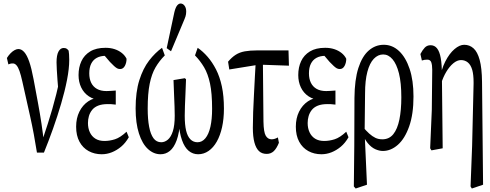

<svg xmlns="http://www.w3.org/2000/svg" viewBox="-20 -809 2772 1086"><path d="M189 54.2Q172.4 -52.2 150.9 -148.9Q129.4 -245.6 106.4 -347.7Q98.1 -385.3 90.3 -407.2Q82.5 -429.2 73.2 -439.7Q64 -450.2 52.7 -450.2Q44.4 -450.2 38.6 -448.7Q32.7 -447.3 27.3 -444.8L19 -481Q28.8 -496.6 39.8 -507.8Q50.8 -519 62.5 -525.4Q74.2 -531.7 84 -531.7Q101.6 -531.7 116.9 -514.6Q132.3 -497.6 145.3 -460.4Q158.2 -423.3 169.9 -360.8Q183.1 -290 194.8 -227.1Q206.5 -164.1 214.8 -108.4Q223.1 -52.7 228.5 -2.4H215.8L220.2 -17.6Q236.8 -66.9 250.5 -109.6Q264.2 -152.3 275.9 -192.9Q287.6 -233.4 298.3 -276.4Q309.1 -319.3 319.8 -368.2L312.5 -265.6Q307.6 -319.8 305.2 -355.2Q302.7 -390.6 301.3 -414.8Q299.8 -439 299.8 -456.1Q299.8 -497.1 310.8 -517.3Q321.8 -537.6 339.8 -537.6Q351.6 -537.6 357.4 -533.4Q363.3 -529.3 368.2 -522.5Q369.6 -512.7 370.6 -501.7Q371.6 -490.7 371.6 -470.2Q371.6 -420.9 359.1 -357.2Q346.7 -293.5 325.9 -222.9Q305.2 -152.3 279.8 -80.8Q254.4 -9.3 228.5 54.2Z M555.2 63.5Q514.2 63.5 481.2 45.4Q448.2 27.3 429.4 -7.6Q410.6 -42.5 410.6 -92.3Q410.6 -140.6 429 -177.5Q447.3 -214.4 479 -235.8Q510.7 -257.3 550.8 -257.3V-242.7Q510.7 -245.1 482.4 -264.2Q454.1 -283.2 439.2 -314.5Q424.3 -345.7 424.3 -384.3Q424.3 -428.2 440.4 -462.9Q456.5 -497.6 490.2 -518.1Q523.9 -538.6 576.7 -538.6Q605 -538.6 628.2 -531Q651.4 -523.4 668.9 -509.5Q686.5 -495.6 695.8 -476.6Q695.8 -454.1 686.3 -436.3Q676.8 -418.5 659.2 -418.5Q649.9 -418.5 642.3 -422.6Q634.8 -426.8 625.2 -435.5Q615.7 -444.3 601.6 -459L561.5 -505.9H616.7L625 -484.9Q612.3 -489.7 601.1 -491.5Q589.8 -493.2 577.6 -493.2Q548.3 -493.2 527.6 -481.9Q506.8 -470.7 495.8 -448.7Q484.9 -426.8 484.9 -394Q484.9 -363.3 495.8 -340.8Q506.8 -318.4 528.3 -306.2Q549.8 -293.9 582.5 -293.9Q594.2 -293.9 606 -294.9Q617.7 -295.9 634.8 -296.9V-217.3Q615.7 -219.7 606.9 -220Q598.1 -220.2 589.8 -220.2Q556.6 -220.2 534.9 -211.4Q513.2 -202.6 500.7 -186.8Q488.3 -170.9 482.9 -152.1Q477.5 -133.3 477.5 -113.3Q477.5 -83.5 488.3 -60.5Q499 -37.6 519.5 -24.7Q540 -11.7 570.8 -11.7Q600.1 -11.7 630.1 -21.2Q660.2 -30.8 695.8 -64L708.5 -32.7Q689.9 0 665 20.8Q640.1 41.5 612.3 52.5Q584.5 63.5 555.2 63.5Z M888.2 63.5Q849.1 63.5 816.9 33.9Q784.7 4.4 765.9 -54Q747.1 -112.3 747.1 -195.8Q747.1 -289.1 768.1 -355.5Q789.1 -421.9 823.2 -466.3Q857.4 -510.7 896.5 -538.6L912.1 -495.6Q881.3 -464.8 859.6 -427.7Q837.9 -390.6 826.7 -335.2Q815.4 -279.8 815.4 -194.8Q815.4 -134.8 823.5 -92.3Q831.5 -49.8 848.1 -27.1Q864.7 -4.4 892.1 -4.4Q912.1 -4.4 929.7 -19.3Q947.3 -34.2 957.8 -67.1Q968.3 -100.1 968.3 -154.8Q968.3 -176.3 967.3 -205.3Q966.3 -234.4 964.6 -272.2Q962.9 -310.1 961.4 -356L1025.4 -366.7L1032.2 -360.8Q1030.8 -319.8 1029.1 -281.2Q1027.3 -242.7 1026.1 -210.4Q1024.9 -178.2 1024.9 -154.8Q1024.9 -103 1032.7 -70.3Q1040.5 -37.6 1056.9 -21Q1073.2 -4.4 1097.2 -4.4Q1123 -4.4 1141.8 -27.1Q1160.6 -49.8 1170.2 -92.3Q1179.7 -134.8 1179.7 -193.4Q1179.7 -280.8 1168 -336.2Q1156.2 -391.6 1134.5 -428.2Q1112.8 -464.8 1083 -495.6L1098.1 -538.6Q1127.4 -518.6 1154.1 -488Q1180.7 -457.5 1201.9 -416.3Q1223.1 -375 1234.9 -320.3Q1246.6 -265.6 1246.6 -194.8Q1246.6 -137.2 1236.1 -89.8Q1225.6 -42.5 1206.3 -8.3Q1187 25.9 1159.9 44.7Q1132.8 63.5 1100.6 63.5Q1070.8 63.5 1047.4 44.2Q1023.9 24.9 1009.3 -16.6Q994.6 -58.1 989.7 -121.6H999Q994.1 -55.7 979 -14.9Q963.9 25.9 940.7 44.7Q917.5 63.5 888.2 63.5ZM922.9 -536.6 966.3 -740.2Q973.1 -767.6 982.2 -778.3Q991.2 -789.1 1001.5 -789.1Q1014.6 -789.1 1023.9 -776.6Q1033.2 -764.2 1033.2 -744.1Q1033.2 -728.5 1029.3 -716.3Q1025.4 -704.1 1015.6 -681.6L947.3 -519Z M1276.9 -416 1270 -460Q1291 -484.9 1313 -499Q1335 -513.2 1364.7 -518.6Q1394.5 -523.9 1434.1 -523.9H1611.8L1614.3 -437.5L1445.8 -443.4ZM1488.3 61.5Q1461.4 61.5 1444.6 45.4Q1427.7 29.3 1418.9 -3.7Q1410.2 -36.6 1410.2 -85.9Q1410.2 -127 1411.9 -174.8Q1413.6 -222.7 1416.5 -274.2Q1419.4 -325.7 1421.9 -378.7Q1424.3 -431.6 1427.7 -481.4H1466.8L1470.2 -121.6Q1471.2 -61.5 1483.2 -41.3Q1495.1 -21 1516.6 -21Q1524.9 -21 1534.2 -23.9Q1543.5 -26.9 1551.8 -31.7L1557.6 -1.5Q1544.4 31.2 1528.1 46.4Q1511.7 61.5 1488.3 61.5Z M1797.9 63.5Q1756.8 63.5 1723.9 45.4Q1690.9 27.3 1672.1 -7.6Q1653.3 -42.5 1653.3 -92.3Q1653.3 -140.6 1671.6 -177.5Q1689.9 -214.4 1721.7 -235.8Q1753.4 -257.3 1793.5 -257.3V-242.7Q1753.4 -245.1 1725.1 -264.2Q1696.8 -283.2 1681.9 -314.5Q1667 -345.7 1667 -384.3Q1667 -428.2 1683.1 -462.9Q1699.2 -497.6 1732.9 -518.1Q1766.6 -538.6 1819.3 -538.6Q1847.7 -538.6 1870.8 -531Q1894 -523.4 1911.6 -509.5Q1929.2 -495.6 1938.5 -476.6Q1938.5 -454.1 1929 -436.3Q1919.4 -418.5 1901.9 -418.5Q1892.6 -418.5 1885 -422.6Q1877.4 -426.8 1867.9 -435.5Q1858.4 -444.3 1844.2 -459L1804.2 -505.9H1859.4L1867.7 -484.9Q1855 -489.7 1843.8 -491.5Q1832.5 -493.2 1820.3 -493.2Q1791 -493.2 1770.3 -481.9Q1749.5 -470.7 1738.5 -448.7Q1727.5 -426.8 1727.5 -394Q1727.5 -363.3 1738.5 -340.8Q1749.5 -318.4 1771 -306.2Q1792.5 -293.9 1825.2 -293.9Q1836.9 -293.9 1848.6 -294.9Q1860.4 -295.9 1877.4 -296.9V-217.3Q1858.4 -219.7 1849.6 -220Q1840.8 -220.2 1832.5 -220.2Q1799.3 -220.2 1777.6 -211.4Q1755.9 -202.6 1743.4 -186.8Q1731 -170.9 1725.6 -152.1Q1720.2 -133.3 1720.2 -113.3Q1720.2 -83.5 1731 -60.5Q1741.7 -37.6 1762.2 -24.7Q1782.7 -11.7 1813.5 -11.7Q1842.8 -11.7 1872.8 -21.2Q1902.8 -30.8 1938.5 -64L1951.2 -32.7Q1932.6 0 1907.7 20.8Q1882.8 41.5 1855 52.5Q1827.1 63.5 1797.9 63.5Z M1981.4 245.6 1983.9 15.1 1984.9 -254.9Q1985.8 -358.4 2007.1 -424.6Q2028.3 -490.7 2065.7 -523.2Q2103 -555.7 2150.9 -555.7Q2199.2 -555.7 2237.1 -520.3Q2274.9 -484.9 2296.9 -419.4Q2318.8 -354 2318.8 -263.2Q2318.8 -163.1 2294.4 -94Q2270 -24.9 2230.5 10Q2190.9 44.9 2145.5 44.9Q2125.5 44.9 2102.8 34.9Q2080.1 24.9 2059.6 0Q2039.1 -24.9 2023.9 -67.4H2022.5L2031.7 -92.3Q2050.3 -69.8 2068.1 -53.7Q2085.9 -37.6 2103.3 -29.3Q2120.6 -21 2142.6 -21Q2181.2 -21 2204.6 -50Q2228 -79.1 2239 -132.6Q2250 -186 2250 -258.3Q2250 -340.8 2236.6 -394Q2223.1 -447.3 2200 -474.1Q2176.8 -501 2147.5 -501Q2117.7 -501 2094.2 -476.3Q2070.8 -451.7 2057.9 -402.8Q2044.9 -354 2044.9 -280.8L2042.5 -68.4V-57.6L2055.7 235.8L1991.7 257.3Z M2413.1 29.8 2422.4 -187.5 2424.8 -414.1Q2424.8 -441.4 2419.4 -456.5Q2414.1 -471.7 2396.5 -471.7Q2388.2 -471.7 2381.1 -470.5Q2374 -469.2 2366.2 -466.8L2357.9 -503.4Q2369.6 -525.9 2382.6 -539.6Q2395.5 -553.2 2415.5 -553.2Q2438 -553.2 2452.1 -535.4Q2466.3 -517.6 2472.9 -481Q2479.5 -444.3 2479.5 -384.8V-383.3L2483.9 29.8L2420.4 41.5ZM2641.6 245.6 2650.4 16.6 2658.7 -335Q2658.7 -339.4 2658.7 -343.3Q2658.7 -385.7 2651.4 -412.6Q2643.1 -441.9 2626.5 -455.6Q2609.9 -469.2 2587.4 -469.2Q2565.9 -469.2 2543.9 -450.9Q2522 -432.6 2504.2 -402.6Q2486.3 -372.6 2475.6 -337.4L2464.8 -355H2466.3Q2475.6 -416 2498.8 -461.4Q2522 -506.8 2550.8 -531.2Q2579.6 -555.7 2605.5 -555.7Q2636.2 -555.7 2658.4 -535.6Q2680.7 -515.6 2693.1 -470.2Q2705.6 -424.8 2706.5 -345.7L2712.4 235.8L2648.9 257.3Z"/></svg>

Font: Scarab Serif
Style: Regular
Weight: 400
Designer: John Roberts
Foundry: Scarab
Version: 1.0